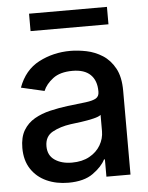

<svg xmlns="http://www.w3.org/2000/svg" viewBox="-53 -771 635 826"><g transform="rotate(-5 264.5 -358.5)"><path d="M209 11.7Q157.2 11.7 115.2 -7.3Q73.2 -26.4 48.8 -63.5Q24.4 -100.6 24.4 -154.3Q24.4 -200.7 42.2 -230.5Q60.1 -260.3 90.3 -277.6Q120.6 -294.9 158 -303.7Q195.3 -312.5 233.9 -317.4Q282.7 -322.8 313.2 -326.7Q343.8 -330.6 357.7 -338.9Q371.6 -347.2 371.6 -366.7V-369.1Q371.6 -415.5 345.5 -440.9Q319.3 -466.3 268.1 -466.3Q214.4 -466.3 183.6 -442.9Q152.8 -419.4 141.1 -390.6L41 -413.6Q67.9 -487.8 130.1 -520.3Q192.4 -552.7 266.1 -552.7Q298.8 -552.7 335.7 -545.2Q372.6 -537.6 404.8 -517.1Q437 -496.6 457.5 -459.2Q478 -421.9 478 -362.3V0H374V-74.7H370.1Q355 -44.4 315.9 -16.4Q276.9 11.7 209 11.7ZM231.9 -73.2Q276.4 -73.2 307.6 -90.6Q338.9 -107.9 355.5 -136.2Q372.1 -164.6 372.1 -196.3V-267.1Q364.3 -259.8 339.4 -253.9Q314.5 -248 286.1 -244.1Q257.8 -240.2 240.7 -238.3Q194.8 -231.9 161.6 -213.6Q128.4 -195.3 128.4 -152.8Q128.4 -113.3 157.7 -93.3Q187 -73.2 231.9 -73.2ZM439.9 -727.5V-652.3H103.5V-727.5Z"/></g></svg>

Font: Inter Tight Medium
Style: Regular
Weight: 500
Designer: Rasmus Andersson
Foundry: rsms
Version: Version 3.004; ttfautohint (v1.8.4.7-5d5b)